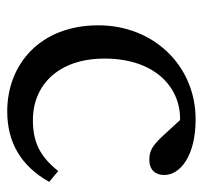

<svg xmlns="http://www.w3.org/2000/svg" viewBox="-35 -517 561 531"><g transform="rotate(90 245.5 -251.5)"><path d="M288 9C374 9 439 -29 483 -107L453 -132C414 -83 375 -62 312 -62C215 -62 142 -133 142 -260C142 -401 223 -471 312 -469L358 -419C385 -391 398 -384 422 -384C450 -384 464 -401 464 -425C464 -469 412 -512 310 -512C162 -512 50 -396 50 -243C50 -82 158 9 288 9Z"/></g></svg>

Font: TPK Tissa Web Quiz
Style: Regular
Weight: 400
Designer: Jacques Le Bailly, Suppakit Chalermlarp | Katatrad Co.,Ltd.
Foundry: Jacques Le Bailly, Cadson Demak Co.,Ltd.
Version: Version 5.000;Glyphs 3.1.2 (3151)